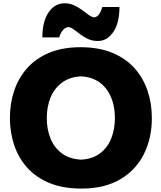

<svg xmlns="http://www.w3.org/2000/svg" viewBox="-20 -1108 962 1144"><path d="M465.3 15.6Q353.5 15.6 272.9 -18.3Q192.4 -52.2 140.6 -110.8Q88.9 -169.4 64 -245.1Q39.1 -320.8 39.1 -404.3Q39.1 -492.7 65.2 -569.3Q91.3 -646 143.6 -703.9Q195.8 -761.7 274.9 -794.2Q354 -826.7 460 -826.7Q567.9 -826.7 647.7 -793.9Q727.5 -761.2 780 -703.4Q832.5 -645.5 858.6 -568.8Q884.8 -492.2 884.8 -404.8Q884.8 -284.2 836.9 -189Q789.1 -93.8 695.6 -39.1Q602.1 15.6 465.3 15.6ZM462.9 -156.7Q531.7 -160.6 576.4 -194.6Q621.1 -228.5 642.8 -283.2Q664.6 -337.9 664.6 -404.8Q664.6 -510.7 612.5 -579.1Q560.5 -647.5 462.9 -653.3Q395.5 -649.4 350.1 -616.2Q304.7 -583 281.7 -528.3Q258.8 -473.6 258.8 -404.8Q258.8 -337.4 281 -282.7Q303.2 -228 348.4 -194.3Q393.6 -160.6 462.9 -156.7ZM563 -863.8Q530.3 -863.8 504.4 -875.7Q478.5 -887.7 457.8 -903.8Q437 -919.9 419.7 -932.6Q402.3 -945.3 386.2 -946.8Q368.2 -944.3 354.2 -927.7Q340.3 -911.1 333 -885.3H232.4Q232.4 -980 269.3 -1034.2Q306.2 -1088.4 365.2 -1088.4Q396 -1088.4 421.9 -1076.2Q447.8 -1064 469.5 -1047.9Q491.2 -1031.7 509 -1018.8Q526.9 -1005.9 541.5 -1004.4Q559.1 -1006.8 570.8 -1023.7Q582.5 -1040.5 589.8 -1066.4H691.9Q691.9 -972.2 655.5 -918Q619.1 -863.8 563 -863.8Z"/></svg>

Font: Pinar-DS2-FD ExtraBold
Style: Regular
Weight: 800
Designer: Amin Abedi
Version: Version 3.000